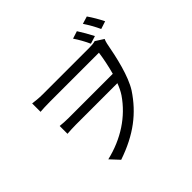

<svg xmlns="http://www.w3.org/2000/svg" viewBox="-211 -1105 1421 1421"><g transform="rotate(-45 500.0 -394.0)"><path d="M808 -714C789 -752 761 -800 739 -834L680 -815C704 -780 729 -735 747 -695ZM230 -682C189 -682 148 -687 127 -690V-602C150 -604 189 -606 230 -606H742C734 -549 721 -484 704 -423H242C210 -423 180 -425 153 -428V-346C183 -348 210 -350 244 -350H679C667 -318 653 -289 637 -265C546 -132 406 -40 233 1L298 71C495 4 620 -94 715 -237C773 -328 809 -487 832 -612C835 -628 840 -639 844 -648L780 -689C764 -684 742 -682 719 -682ZM809 -841C833 -805 859 -760 878 -718L939 -738C920 -777 892 -825 868 -859Z"/></g></svg>

Font: Noto Sans JP Regular
Style: Regular
Weight: 400
Designer: Ryoko NISHIZUKA (kana & ideographs); Paul D. Hunt (Latin, Greek & Cyrillic); Wenlong ZHANG (bopomofo); Sandoll Communica
Foundry: Adobe Systems Incorporated
Version: Version 1.004;PS 1.004;hotconv 1.0.82;makeotf.lib2.5.63406